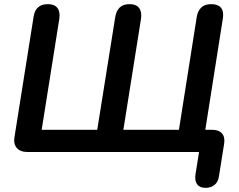

<svg xmlns="http://www.w3.org/2000/svg" viewBox="-20 -733 1155 926"><path d="M971 173Q943 173 930.5 155.5Q918 138 923 107L940 0H112Q78 0 61 -19.5Q44 -39 50 -73L142 -652Q151 -713 211 -713Q243 -713 257 -694.5Q271 -676 266 -642L181 -107H449L536 -652Q541 -681 557.5 -697Q574 -713 605 -713Q637 -713 651 -694.5Q665 -676 660 -642L575 -107H843L929 -652Q934 -681 951 -697Q968 -713 999 -713Q1031 -713 1045.5 -696Q1060 -679 1055 -645L967 -87L922 -107H1003Q1035 -107 1050.5 -89.5Q1066 -72 1061 -40L1036 117Q1032 145 1014.5 159Q997 173 971 173Z"/></svg>

Font: Nunito Variable Extra Light
Style: Italic
Weight: 200
Italic angle: -9°
Designer: Vernon Adams
Foundry: Vernon Adams
Version: Version 3.602